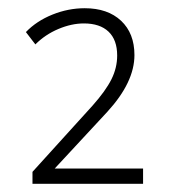

<svg xmlns="http://www.w3.org/2000/svg" viewBox="-20 -729 420 467"><path d="M59 -282V-311L205 -472Q237 -508 251 -536Q265 -564 265 -594Q265 -632 244 -652Q223 -672 184 -672Q154 -672 122 -658.5Q90 -645 66 -621L43 -651Q69 -678 107.5 -693.5Q146 -709 186 -709Q242 -709 274.5 -678.5Q307 -648 307 -595Q307 -529 241 -457L113 -319H328V-282Z"/></svg>

Font: Nunito Sans ExtraLight
Style: Regular
Weight: 200
Designer: Vernon Adams
Foundry: Vernon Adams
Version: Version 3.006; ttfautohint (v1.8.3)